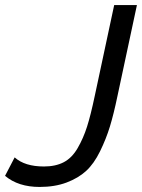

<svg xmlns="http://www.w3.org/2000/svg" viewBox="-59 -729 562 760"><path d="M-39 -33 -1 -106Q39 -70 115 -70Q161 -70 193.5 -87Q226 -104 248.5 -143Q271 -182 285.5 -227.5Q300 -273 316 -349L393 -709H483L406 -349Q391 -277 376 -228Q361 -179 337 -130Q313 -81 282 -52.5Q251 -24 204.5 -6.5Q158 11 98 11Q13 11 -39 -33Z"/></svg>

Font: Raleway-v4020 Medium
Style: Italic
Weight: 500
Italic angle: -12°
Designer: Matt McInerney, Pablo Impallari, Rodrigo Fuenzalida
Foundry: Matt McInerney, Pablo Impallari, Rodrigo Fuenzalida
Version: Version 4.020;PS 004.020;hotconv 1.0.88;makeotf.lib2.5.64775